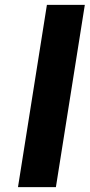

<svg xmlns="http://www.w3.org/2000/svg" viewBox="-20 -770 369 790"><path d="M54 0H210L329 -750H173Z"/></svg>

Font: Aerodynamic
Style: BdObl
Weight: 500
Designer: Google
Version: Version 2.000980; 2014